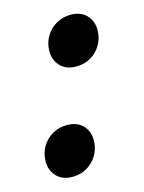

<svg xmlns="http://www.w3.org/2000/svg" viewBox="-79 -498 419 559"><g transform="rotate(-15 130.0 -219.0)"><path d="M94 -140.5Q124.5 -140.5 141.5 -122.8Q158.5 -105 158.5 -78Q158.5 -53.5 147 -33.8Q135.5 -14 116 -2.2Q96.5 9.5 71.5 9.5Q41.5 9.5 24.2 -8.5Q7 -26.5 7 -53.5Q7 -78 18.5 -97.8Q30 -117.5 49.8 -129Q69.5 -140.5 94 -140.5ZM187.5 -448Q218 -448 235 -430Q252 -412 252 -385Q252 -361 240.5 -341Q229 -321 209.5 -309.5Q190 -298 165 -298Q135 -298 117.8 -316Q100.5 -334 100.5 -360.5Q100.5 -385 112 -404.8Q123.5 -424.5 143.2 -436.2Q163 -448 187.5 -448Z"/></g></svg>

Font: Newsreader 24pt SemiBold
Style: Italic
Weight: 600
Italic angle: -17°
Designer: Hugues Gentile
Foundry: Production Type
Version: Version 1.003